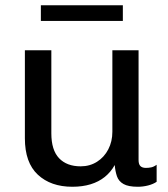

<svg xmlns="http://www.w3.org/2000/svg" viewBox="-20 -703 640 733"><path d="M256 10Q174 10 124.5 -36Q75 -82 75 -175V-511H176V-194Q176 -130 205.5 -99Q235 -68 288 -68Q323 -68 350.5 -85.5Q378 -103 393.5 -133Q409 -163 409 -200V-511H509V-92Q509 -76 516 -69Q523 -62 537 -62Q547 -62 557 -64Q567 -66 578 -74V-9Q565 0 545.5 5Q526 10 506 10Q470 10 451.5 -0.5Q433 -11 426.5 -30Q420 -49 418 -73Q403 -46 380 -27.5Q357 -9 326 0.5Q295 10 256 10ZM136 -623V-683H449V-623Z"/></svg>

Font: Chivo Mono Medium
Style: Regular
Weight: 400
Monospace: yes
Version: Version 1.008